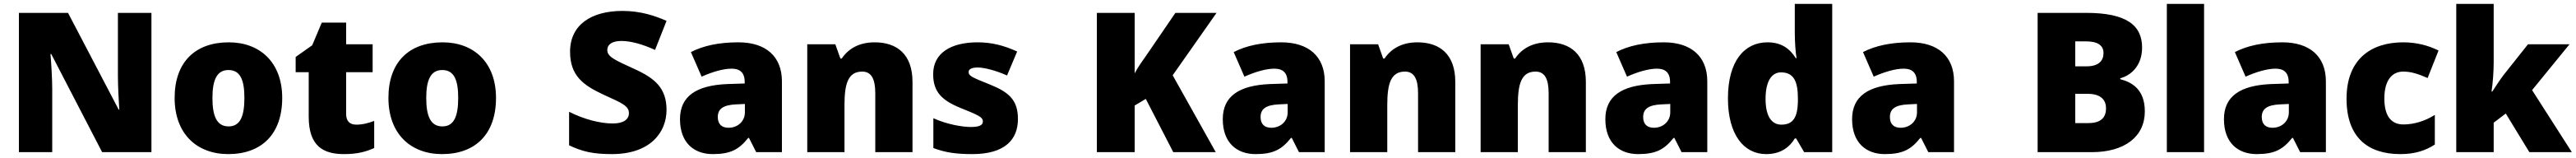

<svg xmlns="http://www.w3.org/2000/svg" viewBox="-20 -780 13216 810"><path d="M757 0V-714H585V-391C585 -342 589 -264 592 -218H589L329 -714H77V0H248V-322C248 -375 243 -457 239 -503H243L504 0Z M1428 -278C1428 -461 1313 -563 1154 -563C981 -563 876 -461 876 -278C876 -93 991 10 1151 10C1323 10 1428 -93 1428 -278ZM1070 -278C1070 -372 1094 -421 1152 -421C1212 -421 1234 -372 1234 -278C1234 -183 1212 -132 1153 -132C1093 -132 1070 -183 1070 -278Z M1808 -141C1775 -141 1756 -159 1756 -195V-410H1892V-553H1756V-664H1631L1582 -548L1497 -488V-410H1564V-182C1564 -32 1637 10 1745 10C1817 10 1858 -3 1900 -21V-160C1869 -149 1842 -141 1808 -141Z M2525 -278C2525 -461 2410 -563 2251 -563C2078 -563 1973 -461 1973 -278C1973 -93 2088 10 2248 10C2420 10 2525 -93 2525 -278ZM2167 -278C2167 -372 2191 -421 2249 -421C2309 -421 2331 -372 2331 -278C2331 -183 2309 -132 2250 -132C2190 -132 2167 -183 2167 -278Z M3400 -217C3400 -328 3340 -379 3236 -426C3130 -474 3096 -490 3096 -524C3096 -550 3118 -570 3168 -570C3219 -570 3280 -552 3341 -524L3400 -673C3341 -699 3267 -724 3174 -724C3014 -724 2905 -653 2905 -515C2905 -392 2972 -343 3078 -294C3171 -252 3207 -237 3207 -200C3207 -169 3181 -147 3124 -147C3060 -147 2977 -168 2900 -207V-35C2968 -3 3022 10 3120 10C3315 10 3400 -100 3400 -217Z M3769 -563C3669 -563 3589 -546 3525 -513L3580 -387C3634 -411 3690 -428 3734 -428C3775 -428 3801 -409 3801 -360V-352L3709 -349C3553 -342 3469 -287 3469 -169C3469 -48 3541 10 3637 10C3729 10 3772 -14 3819 -73H3823L3860 0H3992V-363C3992 -491 3909 -563 3769 -563ZM3758 -245 3802 -247V-204C3802 -157 3764 -125 3718 -125C3685 -125 3663 -142 3663 -180C3663 -220 3688 -242 3758 -245Z M4468 -563C4390 -563 4334 -532 4299 -480H4292L4266 -553H4122V0H4313V-242C4313 -352 4332 -413 4404 -413C4451 -413 4471 -375 4471 -302V0H4662V-360C4662 -502 4582 -563 4468 -563Z M5203 -170C5203 -267 5157 -307 5061 -346C4969 -383 4950 -390 4950 -411C4950 -426 4967 -434 4997 -434C5030 -434 5092 -418 5147 -393L5199 -516C5130 -547 5069 -563 4996 -563C4859 -563 4768 -508 4768 -400C4768 -309 4813 -266 4905 -228C4998 -190 5023 -181 5023 -157C5023 -138 5004 -129 4961 -129C4919 -129 4839 -142 4769 -174V-21C4833 3 4890 10 4969 10C5137 10 5203 -65 5203 -170Z M6218 0 5997 -394 6222 -714H6011L5861 -495C5841 -467 5818 -435 5802 -404V-714H5608V0H5802V-239L5859 -273L6000 0Z M6554 -563C6454 -563 6374 -546 6310 -513L6365 -387C6419 -411 6475 -428 6519 -428C6560 -428 6586 -409 6586 -360V-352L6494 -349C6338 -342 6254 -287 6254 -169C6254 -48 6326 10 6422 10C6514 10 6557 -14 6604 -73H6608L6645 0H6777V-363C6777 -491 6694 -563 6554 -563ZM6543 -245 6587 -247V-204C6587 -157 6549 -125 6503 -125C6470 -125 6448 -142 6448 -180C6448 -220 6473 -242 6543 -245Z M7253 -563C7175 -563 7119 -532 7084 -480H7077L7051 -553H6907V0H7098V-242C7098 -352 7117 -413 7189 -413C7236 -413 7256 -375 7256 -302V0H7447V-360C7447 -502 7367 -563 7253 -563Z M7923 -563C7845 -563 7789 -532 7754 -480H7747L7721 -553H7577V0H7768V-242C7768 -352 7787 -413 7859 -413C7906 -413 7926 -375 7926 -302V0H8117V-360C8117 -502 8037 -563 7923 -563Z M8517 -563C8417 -563 8337 -546 8273 -513L8328 -387C8382 -411 8438 -428 8482 -428C8523 -428 8549 -409 8549 -360V-352L8457 -349C8301 -342 8217 -287 8217 -169C8217 -48 8289 10 8385 10C8477 10 8520 -14 8567 -73H8571L8608 0H8740V-363C8740 -491 8657 -563 8517 -563ZM8506 -245 8550 -247V-204C8550 -157 8512 -125 8466 -125C8433 -125 8411 -142 8411 -180C8411 -220 8436 -242 8506 -245Z M9042 10C9118 10 9162 -26 9189 -70H9196L9237 0H9381V-760H9189V-612C9189 -565 9193 -510 9198 -482H9194C9165 -528 9123 -563 9049 -563C8929 -563 8846 -465 8846 -276C8846 -89 8928 10 9042 10ZM9120 -141C9072 -141 9039 -181 9039 -273C9039 -366 9072 -409 9118 -409C9185 -409 9205 -361 9205 -274V-259C9203 -179 9181 -141 9120 -141Z M9783 -563C9683 -563 9603 -546 9539 -513L9594 -387C9648 -411 9704 -428 9748 -428C9789 -428 9815 -409 9815 -360V-352L9723 -349C9567 -342 9483 -287 9483 -169C9483 -48 9555 10 9651 10C9743 10 9786 -14 9833 -73H9837L9874 0H10006V-363C10006 -491 9923 -563 9783 -563ZM9772 -245 9816 -247V-204C9816 -157 9778 -125 9732 -125C9699 -125 9677 -142 9677 -180C9677 -220 9702 -242 9772 -245Z M10684 -714H10435V0H10713C10881 0 10985 -79 10985 -209C10985 -323 10917 -359 10859 -374V-379C10912 -392 10971 -442 10971 -536C10971 -651 10890 -714 10684 -714ZM10686 -440H10628V-568H10682C10744 -568 10773 -547 10773 -508C10773 -470 10750 -440 10686 -440ZM10628 -299H10692C10764 -299 10786 -263 10786 -225C10786 -181 10763 -149 10696 -149H10628Z M11289 0V-760H11098V0Z M11691 -563C11591 -563 11511 -546 11447 -513L11502 -387C11556 -411 11612 -428 11656 -428C11697 -428 11723 -409 11723 -360V-352L11631 -349C11475 -342 11391 -287 11391 -169C11391 -48 11463 10 11559 10C11651 10 11694 -14 11741 -73H11745L11782 0H11914V-363C11914 -491 11831 -563 11691 -563ZM11680 -245 11724 -247V-204C11724 -157 11686 -125 11640 -125C11607 -125 11585 -142 11585 -180C11585 -220 11610 -242 11680 -245Z M12296 10C12372 10 12427 -9 12473 -39V-191C12424 -160 12367 -142 12312 -142C12254 -142 12214 -179 12214 -275C12214 -368 12253 -413 12311 -413C12353 -413 12390 -400 12436 -380L12492 -521C12440 -547 12379 -563 12311 -563C12144 -563 12020 -475 12020 -274C12020 -77 12128 10 12296 10Z M12775 -461V-760H12583V0H12775V-151L12837 -198L12958 0H13176L12972 -318L13164 -553H12951L12827 -397C12809 -374 12783 -334 12768 -311H12764C12771 -356 12775 -416 12775 -461Z"/></svg>

Font: Noto Sans Kannada Black
Style: Regular
Weight: 900
Designer: Jelle Bosma - Monotype Design Team
Foundry: Monotype Imaging Inc.
Version: Version 2.005